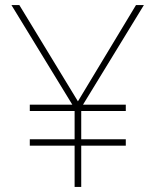

<svg xmlns="http://www.w3.org/2000/svg" viewBox="-20 -785 610 754"><path d="M286 -387 56 -765H25L264 -374H97V-349H273V-238H97V-213H273V-51H299V-213H474V-238H299V-349H474V-374H306L545 -765H514Z"/></svg>

Font: Noto Sans Tamil UI Thin
Style: Regular
Weight: 100
Designer: Jelle Bosma - Monotype Design Team
Foundry: Monotype Imaging Inc.
Version: Version 2.004